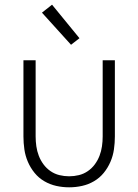

<svg xmlns="http://www.w3.org/2000/svg" viewBox="-20 -787 590 819"><path d="M275 12Q247 12 220 6Q193 0 169 -14Q145 -28 127.5 -49.5Q110 -71 99 -96.5Q88 -122 84 -149.5Q80 -177 80 -205V-530H132V-205Q132 -184 135 -163Q138 -142 145.5 -122.5Q153 -103 165.5 -86Q178 -69 195.5 -57Q213 -45 233.5 -40Q254 -35 275 -35Q296 -35 316.5 -40Q337 -45 354.5 -57Q372 -69 384.5 -86Q397 -103 404.5 -122.5Q412 -142 415 -163Q418 -184 418 -205V-530H470V-205Q470 -177 466 -149.5Q462 -122 451 -96.5Q440 -71 422.5 -49.5Q405 -28 381 -14Q357 0 330 6Q303 12 275 12ZM283 -596 159 -733 202 -767 319 -624Z"/></svg>

Font: Lode Dark
Style: Regular
Weight: 400
Monospace: yes
Designer: Belleve Invis
Foundry: Belleve Invis
Version: Version 29.2.0; ttfautohint (v1.8.3)